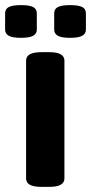

<svg xmlns="http://www.w3.org/2000/svg" viewBox="-38 -729 356 751"><path d="M125 2Q93 2 78.5 -6.5Q64 -15 64 -31V-492Q64 -508 78.5 -516.5Q93 -525 125 -525H153Q185 -525 199.5 -516.5Q214 -508 214 -492V-31Q214 -15 199.5 -6.5Q185 2 153 2ZM236 -581Q203 -581 188.5 -589Q174 -597 174 -613V-677Q174 -694 188.5 -701.5Q203 -709 236 -709Q269 -709 283.5 -701.5Q298 -694 298 -677V-613Q298 -597 283.5 -589Q269 -581 236 -581ZM44 -581Q11 -581 -3.5 -589Q-18 -597 -18 -613V-677Q-18 -694 -3.5 -701.5Q11 -709 44 -709Q77 -709 91.5 -701.5Q106 -694 106 -677V-613Q106 -597 91.5 -589Q77 -581 44 -581Z"/></svg>

Font: Asap Semi Expanded
Style: Bold
Weight: 700
Width: 6
Designer: Pablo Cosgaya
Foundry: Omnibus-Type
Version: Version 3.001; ttfautohint (v1.8.4.7-5d5b)